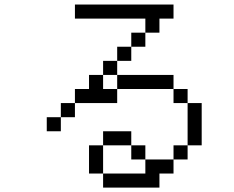

<svg xmlns="http://www.w3.org/2000/svg" viewBox="-20 -770 1040 852"><path d="M750 -687.5V-750H312.5V-687.5H625V-625H562.5V-562.5H500V-500H437.5V-437.5H375V-375H312.5V-312.5H250V-250H187.5V-187.5H250V-250H312.5V-312.5H500V-375H437.5V-437.5H500V-375H750V-312.5H812.5V-125H750V-62.5H625V0H437.5V62.5H687.5V0H750V-62.5H812.5V-125H875V-312.5H812.5V-375H750V-437.5H500V-500H562.5V-562.5H625V-625H687.5V-687.5ZM437.5 0Q437.5 0 437.5 -125H375Q375 -125 375 0ZM625 -62.5V-125H562.5V-62.5ZM437.5 -125H562.5V-187.5H437.5Z"/></svg>

Font: CalcUnifontExMono
Style: Regular
Weight: 500
Version: Version 15.0.06